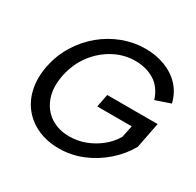

<svg xmlns="http://www.w3.org/2000/svg" viewBox="-154 -878 1076 1056"><g transform="rotate(30 383.5 -350.0)"><path d="M664 -486Q641 -557 589 -589Q537 -621 467 -621Q397 -621 333 -587Q269 -553 223 -492.5Q177 -432 160 -350Q144 -269 165.5 -208Q187 -147 237.5 -113Q288 -79 358 -79Q410 -79 458 -97Q506 -115 546.5 -147Q587 -179 613 -223L629 -299H410L426 -381H746L714 -218Q678 -154 620 -103Q562 -52 490.5 -22.5Q419 7 341 7Q268 7 209 -19Q150 -45 111 -92.5Q72 -140 58 -205.5Q44 -271 59 -350Q75 -428 115 -493.5Q155 -559 213 -607Q271 -655 340.5 -681Q410 -707 483 -707Q550 -707 607.5 -685Q665 -663 704 -621Q743 -579 758 -518Z"/></g></svg>

Font: Albert Sans Medium
Style: Italic
Weight: 500
Italic angle: -11.25°
Designer: Andreas Rasmussen
Foundry: a.Foundry
Version: Version 1.025